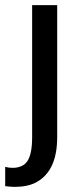

<svg xmlns="http://www.w3.org/2000/svg" viewBox="-49 -524 319 748"><path d="M76.2 -503.9H173.8V10.7Q173.8 143.1 90.8 187Q58.1 204.1 6.3 204.1Q-2 204.1 -10.7 203.1Q-10.7 203.1 -28.8 201.2V126Q-15.6 129.9 1 129.9Q17.6 129.9 32.5 124Q47.4 118.2 57.1 104.5Q76.2 77.1 76.2 10.3Z"/></svg>

Font: Inder
Style: Regular
Weight: 400
Designer: Irina Smirnova
Foundry: Irina Smirnova
Version: Version 1.001